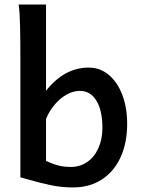

<svg xmlns="http://www.w3.org/2000/svg" viewBox="-20 -801 617 833"><path d="M179.7 -407.2Q258.8 -507.8 365.2 -507.8Q413.6 -507.8 451.4 -476.6Q489.3 -445.3 510.5 -389.6Q531.7 -334 531.7 -263.7Q531.7 -180.7 502.9 -118.2Q474.1 -55.7 421.1 -21.7Q368.2 12.2 297.4 12.2Q246.6 12.2 200.2 2.4Q153.8 -7.3 90.8 -25.4L68.4 -31.7V-551.8Q68.4 -630.4 67.1 -688Q65.9 -745.6 61 -781.2H179.7ZM287.6 -76.7Q326.7 -76.7 357.9 -97.9Q389.2 -119.1 406.7 -158Q424.3 -196.8 424.3 -246.6Q424.3 -321.3 398.4 -364Q372.6 -406.7 326.2 -406.7Q298.3 -406.7 270.3 -391.4Q242.2 -376 218.5 -348.6Q194.8 -321.3 179.7 -285.6V-102.5Q212.9 -87.9 236.1 -82.3Q259.3 -76.7 287.6 -76.7Z"/></svg>

Font: Lesson One Medium
Style: Regular
Weight: 500
Designer: But Ko, Victor Gaultney, Annie Olsen, Julie Remington, Don Collingsworth, Eric Hays, Becca Hirsbrunner
Version: Version 1.100